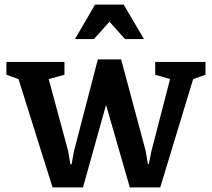

<svg xmlns="http://www.w3.org/2000/svg" viewBox="-20 -810 928 840"><path d="M193 -464 278 -150 288 -91H293L304 -150L408 -550H510L617 -151L627 -92H631L643 -151L724 -464L659 -483V-539H879V-483L825 -464L681 10H548L444 -351L343 10H210L61 -464L8 -483V-539H262V-483ZM610 -639 521 -790H396L308 -639H391L459 -715L527 -639Z"/></svg>

Font: Domine
Style: Bold
Weight: 700
Designer: Pablo Impallari, Rodrigo Fuenzalida, Brenda Gallo
Foundry: Pablo Impallari, Rodrigo Fuenzalida, Brenda Gallo
Version: Version 2.000